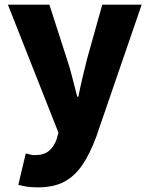

<svg xmlns="http://www.w3.org/2000/svg" viewBox="-20 -589 644 828"><path d="M143 219Q115 219 96 216Q77 213 59 208L91 73Q99 74 109 77Q119 80 129 80Q170 80 192 61Q214 42 224 12L232 -17L14 -569H193L269 -333Q282 -294 292 -254Q302 -214 313 -172H318Q326 -213 335.5 -253Q345 -293 355 -333L421 -569H591L395 1Q368 74 335 122.5Q302 171 256.5 195Q211 219 143 219Z"/></svg>

Font: Noto Sans KR Thin Black
Style: Regular
Weight: 900
Version: Version 2.004-H2;hotconv 1.0.118;makeotfexe 2.5.65603